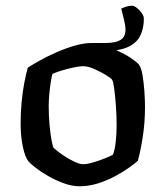

<svg xmlns="http://www.w3.org/2000/svg" viewBox="-20 -650 578 670"><path d="M258 0Q231 0 202.5 -10.5Q174 -21 148.5 -35.5Q123 -50 104.5 -64.5Q86 -79 80 -86Q68 -100 60 -136.5Q52 -173 52 -218Q52 -258 55.5 -294.5Q59 -331 65 -362Q71 -393 77 -414Q91 -423 116.5 -437.5Q142 -452 173.5 -466Q205 -480 238.5 -490Q272 -500 302 -500Q320 -500 344.5 -491.5Q369 -483 394.5 -471Q420 -459 439 -446Q458 -433 465 -424Q473 -414 477.5 -387Q482 -360 484 -329.5Q486 -299 486 -277Q486 -222 478 -171Q470 -120 461 -89Q449 -78 427.5 -63Q406 -48 378.5 -33.5Q351 -19 320 -9.5Q289 0 258 0ZM270 -77Q284 -77 306 -83.5Q328 -90 347.5 -98Q367 -106 374 -110Q381 -127 384 -156.5Q387 -186 387 -212Q387 -245 384.5 -280Q382 -315 378.5 -341Q375 -367 371 -372Q368 -377 350 -388Q332 -399 309.5 -409Q287 -419 269 -419Q258 -419 236.5 -414.5Q215 -410 194 -403.5Q173 -397 163 -392Q160 -382 157 -362.5Q154 -343 152 -321Q150 -299 150 -280Q150 -244 153 -212.5Q156 -181 160 -160Q164 -139 167 -134Q170 -131 182 -121.5Q194 -112 210 -102Q226 -92 242.5 -84.5Q259 -77 270 -77ZM301 -479V-500H345Q372 -500 388 -505Q404 -510 411 -520.5Q418 -531 418 -547Q418 -558 413.5 -578Q409 -598 403 -620Q414 -625 423 -627.5Q432 -630 441 -630Q448 -630 457.5 -622.5Q467 -615 474.5 -604.5Q482 -594 482 -585Q482 -552 470 -526.5Q458 -501 427.5 -486.5Q397 -472 343 -472Q336 -472 324 -473.5Q312 -475 301 -479Z"/></svg>

Font: Texturina 12pt Medium
Style: Regular
Weight: 500
Designer: Guillermo Torres Carreño
Foundry: Omnibus-Type
Version: Version 1.002